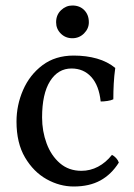

<svg xmlns="http://www.w3.org/2000/svg" viewBox="-20 -669 487 698"><path d="M412 -78Q385 -35 345 -13Q305 9 248 9Q197 9 149.5 -17.5Q102 -44 71 -96.5Q40 -149 40 -227Q40 -287 64 -342Q88 -397 134.5 -432Q181 -467 248 -467Q294 -467 332.5 -456Q371 -445 399 -422Q395 -393 393.5 -365Q392 -337 392 -308Q384 -304 370.5 -302Q357 -300 346 -300Q340 -358 312 -389Q284 -420 240 -420Q191 -420 162 -374Q133 -328 133 -242Q133 -192 149.5 -147.5Q166 -103 198 -75.5Q230 -48 276 -48Q308 -48 336.5 -63Q365 -78 387 -106Q395 -102 402 -94.5Q409 -87 412 -78ZM243 -530Q218 -530 201 -547Q184 -564 184 -588Q184 -615 202 -632Q220 -649 243 -649Q270 -649 286.5 -632Q303 -615 303 -588Q303 -565 285.5 -547.5Q268 -530 243 -530Z"/></svg>

Font: Vollkorn
Style: Regular
Weight: 400
Designer: Friedrich Althausen
Foundry: Friedrich Althausen
Version: Version 5.001